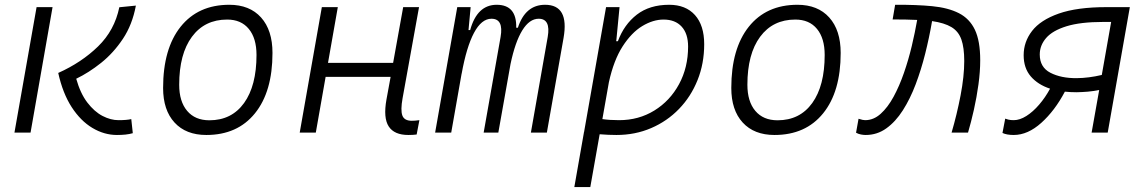

<svg xmlns="http://www.w3.org/2000/svg" viewBox="-20 -547 4728 792"><path d="M462.4 9.8Q409.7 9.8 361.1 -19.3Q312.5 -48.3 275.6 -105.2Q238.8 -162.1 220.2 -246.1Q316.4 -289.1 384.5 -355.5Q452.6 -421.9 472.2 -517.1L540.5 -523.9Q525.9 -445.3 487.1 -387Q448.2 -328.6 397.2 -287.8Q346.2 -247.1 294.4 -222.2Q311.5 -161.6 340.3 -124Q369.1 -86.4 402.8 -68.8Q436.5 -51.3 468.8 -51.3Q502.4 -51.3 521.5 -55.7L527.8 2.4Q514.2 6.3 497.8 8.1Q481.4 9.8 462.4 9.8ZM39.6 0 130.9 -517.6H196.8L106 0Z M831.1 9.8Q747.1 9.8 700 -41.5Q652.8 -92.8 652.8 -184.1Q652.8 -346.2 725.1 -436.8Q797.4 -527.3 925.8 -527.3Q1009.8 -527.3 1056.9 -474.9Q1104 -422.4 1104 -328.6Q1104 -168.9 1031.7 -79.6Q959.5 9.8 831.1 9.8ZM843.8 -50.8Q935.5 -50.8 986.8 -122.1Q1038.1 -193.4 1038.1 -320.3Q1038.1 -389.2 1006.3 -427.7Q974.6 -466.3 917 -466.3Q824.2 -466.3 771.7 -395.3Q719.2 -324.2 719.2 -197.3Q719.2 -128.4 752 -89.6Q784.7 -50.8 843.8 -50.8Z M1216.3 0 1307.6 -517.6H1373.5L1333 -287.6H1601.6L1643.1 -517.6H1708.5L1640.6 -141.6Q1631.8 -92.8 1639.6 -70.8Q1647.5 -48.8 1678.7 -48.8Q1691.9 -48.8 1710 -51.3L1698.7 7.8Q1685.1 9.8 1664.6 9.8Q1606.4 9.8 1583.5 -25.4Q1560.5 -60.5 1574.2 -136.7L1591.3 -230H1323.2L1282.7 0Z M1921.4 -517.6 1912.6 -422.9H1919.4Q1948.2 -527.3 2028.8 -527.3Q2111.8 -527.3 2109.4 -432.6H2116.2Q2147 -527.3 2228.5 -527.3Q2328.6 -527.3 2304.7 -390.6L2235.8 0H2169.9L2239.3 -394.5Q2252.4 -469.7 2202.1 -469.7Q2164.1 -469.7 2134.5 -421.9Q2105 -374 2085.9 -282.7L2035.6 0H1975.1L2044.9 -394.5Q2058.1 -469.7 2007.3 -469.7Q1966.3 -469.7 1935.3 -411.6Q1904.3 -353.5 1884.3 -242.7V-244.1L1841.3 0H1774.9L1866.2 -517.6Z M2415 224.6H2349.1L2388.7 -0.5Q2388.7 -0.5 2388.2 -0.5L2389.2 -2L2480 -517.6H2535.6L2522.5 -381.8L2521.5 -377H2528.8Q2554.2 -445.8 2606.9 -486.6Q2659.7 -527.3 2740.2 -527.3Q2808.6 -527.3 2846.7 -484.9Q2884.8 -442.4 2884.8 -364.7Q2884.8 -284.7 2857.4 -216.6Q2830.1 -148.4 2781 -97.7Q2731.9 -46.9 2666 -18.6Q2600.1 9.8 2522.9 9.8Q2489.7 9.8 2453.6 6.8ZM2464.8 -55.7Q2495.1 -51.3 2533.7 -51.3Q2614.7 -51.3 2679.2 -91.1Q2743.7 -130.9 2781 -199.7Q2818.4 -268.6 2818.4 -355Q2818.4 -408.2 2791.7 -437.3Q2765.1 -466.3 2717.3 -466.3Q2673.8 -466.3 2629.4 -439.5Q2585 -412.6 2548.3 -355.7Q2511.7 -298.8 2491.7 -208Z M3174.8 9.8Q3090.8 9.8 3043.7 -41.5Q2996.6 -92.8 2996.6 -184.1Q2996.6 -346.2 3068.8 -436.8Q3141.1 -527.3 3269.5 -527.3Q3353.5 -527.3 3400.6 -474.9Q3447.8 -422.4 3447.8 -328.6Q3447.8 -168.9 3375.5 -79.6Q3303.2 9.8 3174.8 9.8ZM3187.5 -50.8Q3279.3 -50.8 3330.6 -122.1Q3381.8 -193.4 3381.8 -320.3Q3381.8 -389.2 3350.1 -427.7Q3318.4 -466.3 3260.7 -466.3Q3168 -466.3 3115.5 -395.3Q3063 -324.2 3063 -197.3Q3063 -128.4 3095.7 -89.6Q3128.4 -50.8 3187.5 -50.8Z M3905.3 0Q3927.2 -74.7 3942.4 -153.6Q3957.5 -232.4 3957.5 -295.4Q3957.5 -350.6 3945.6 -384.3Q3933.6 -418 3904.5 -435.3Q3875.5 -452.6 3824.7 -460L3824.2 -456.5Q3813 -391.6 3796.4 -325.4Q3779.8 -259.3 3757.1 -199.2Q3734.4 -139.2 3704.3 -92Q3674.3 -44.9 3636.2 -17.6Q3598.1 9.8 3550.8 9.8Q3542 9.8 3531.5 7.8Q3521 5.9 3511.2 0.5L3521.5 -57.1Q3532.7 -53.7 3538.3 -52.5Q3543.9 -51.3 3548.8 -51.3Q3583.5 -51.3 3612.8 -77.6Q3642.1 -104 3666 -147.9Q3689.9 -191.9 3708.7 -246.1Q3727.5 -300.3 3741 -356.9Q3754.4 -413.6 3763.2 -463.9V-464.8Q3741.2 -465.8 3716.1 -466.3Q3690.9 -466.8 3662.1 -466.8L3672.4 -527.3Q3759.8 -527.8 3825.4 -521.5Q3891.1 -515.1 3935.3 -492.7Q3979.5 -470.2 4001.5 -424.1Q4023.4 -377.9 4023.4 -298.8Q4023.4 -251.5 4016.1 -198.5Q4008.8 -145.5 3997.3 -94.2Q3985.8 -43 3973.1 0Z M4421.4 -166.5Q4395.5 -166.5 4372.6 -168.9Q4331.1 -90.3 4275.4 -40.3Q4219.7 9.8 4161.6 9.8Q4132.8 9.8 4115.2 1.5L4126.5 -57.6Q4129.4 -56.2 4138.9 -53.7Q4148.4 -51.3 4161.6 -51.3Q4186.5 -51.3 4213.9 -68.6Q4241.2 -85.9 4266.6 -115.5Q4292 -145 4311.5 -181.2Q4261.2 -197.8 4231.9 -231.9Q4202.6 -266.1 4202.6 -319.3Q4202.6 -374.5 4237.3 -419.4Q4272 -464.4 4347.4 -491Q4422.9 -517.6 4544.4 -517.6H4640.6L4549.3 0H4482.9L4514.2 -175.8Q4490.2 -170.9 4467.5 -168.9Q4444.8 -167 4421.4 -166.5ZM4524.9 -237.8 4563.5 -456.5H4530.8Q4437 -456.5 4379.4 -438.7Q4321.8 -420.9 4295.4 -390.4Q4269 -359.9 4269 -322.3Q4269 -269.5 4313 -246.8Q4356.9 -224.1 4421.4 -224.6Q4471.2 -225.1 4524.9 -237.8Z"/></svg>

Font: Cascadia Mono Light
Style: Italic
Weight: 300
Italic angle: -10°
Monospace: yes
Designer: Aaron Bell
Foundry: Saja Typeworks
Version: Version 2404.023; ttfautohint (v1.8.4)